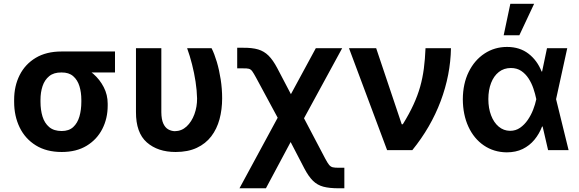

<svg xmlns="http://www.w3.org/2000/svg" viewBox="-20 -804 3100 1028"><path d="M55.7 -258.8V-269.5Q55.7 -343.3 85.2 -401.9Q114.7 -460.4 171.4 -494.4Q228 -528.3 309.1 -528.3Q321.3 -522.9 332.3 -507.8Q343.3 -492.7 360.1 -476.8Q377 -460.9 406.2 -451.2Q445.8 -438 480 -408.2Q514.2 -378.4 535.4 -337.4Q556.6 -296.4 556.6 -249V-238.3Q556.6 -169.9 527.8 -113.5Q499 -57.1 444.1 -23.7Q389.2 9.8 310.5 9.8Q229 9.8 171.9 -25.6Q114.7 -61 85.2 -121.8Q55.7 -182.6 55.7 -258.8ZM196.8 -269.5V-258.8Q196.8 -215.8 207.5 -180.4Q218.3 -145 243.2 -123.8Q268.1 -102.5 310.5 -102.5Q349.1 -102.5 372.1 -123.8Q395 -145 405.3 -180.4Q415.5 -215.8 415.5 -258.8V-269.5Q415.5 -309.6 405.3 -342.8Q395 -376 371.8 -396.2Q348.6 -416.5 309.1 -416Q268.1 -416.5 243.4 -396.2Q218.8 -376 207.8 -342.8Q196.8 -309.6 196.8 -269.5ZM595.7 -528.3V-416H309.1V-528.3Z M708 -545.9H843.8V-203.1Q844.2 -165 854.2 -142.8Q864.3 -120.6 880.9 -111.3Q897.5 -102.1 916 -101.6Q952.6 -102.1 979.2 -127Q1005.9 -151.9 1020.8 -192.1Q1035.6 -232.4 1035.2 -277.3Q1034.2 -320.3 1027.1 -366.7Q1020 -413.1 1008.3 -459.2Q996.6 -505.4 981.9 -545.9H1112.8Q1127.9 -516.1 1140.9 -472.7Q1153.8 -429.2 1161.6 -378.9Q1169.4 -328.6 1169.4 -277.3Q1169.4 -217.8 1155.3 -165.5Q1141.1 -113.3 1111.1 -74Q1081.1 -34.7 1033.7 -12.5Q986.3 9.8 920.4 9.8Q824.7 9.8 766.1 -41.7Q707.5 -93.3 708 -204.6Z M1262.2 204.1 1510.7 -254.9H1563.5L1722.2 46.9Q1733.9 68.8 1742.2 78.9Q1750.5 88.9 1761.5 91.6Q1772.5 94.2 1793 94.2H1823.7V204.1H1793Q1743.7 204.1 1711.4 195.6Q1679.2 187 1655.8 164.1Q1632.3 141.1 1609.9 98.6L1536.1 -43.5L1403.8 204.1ZM1505.9 -101.1 1351.6 -387.2Q1338.4 -411.6 1330.6 -422.4Q1322.8 -433.1 1312.3 -435.8Q1301.8 -438.5 1280.8 -438H1250V-548.3H1280.8Q1330.1 -548.8 1362.1 -539.3Q1394 -529.8 1417.7 -506.3Q1441.4 -482.9 1464.4 -439.5L1537.6 -299.8L1670.9 -545.9H1812L1569.8 -101.1Z M2052.7 0 1848.6 -545.9H1994.1L2130.9 -138.7H2136.7Q2171.4 -194.8 2193.8 -243.7Q2216.3 -292.5 2229.5 -339.4Q2242.7 -386.2 2249.3 -436.5Q2255.9 -486.8 2258.3 -545.9H2394.5Q2392.1 -402.8 2339.4 -262.5Q2286.6 -122.1 2187.5 0Z M2692.4 11.7Q2623.5 10.7 2570.6 -25.4Q2517.6 -61.5 2488 -125.5Q2458.5 -189.5 2458 -272.5Q2458.5 -356 2489.5 -418.9Q2520.5 -481.9 2574.2 -517.3Q2627.9 -552.7 2694.8 -552.7Q2762.7 -552.7 2809.6 -516.6Q2856.4 -480.5 2879.9 -420.9H2923.8L2957 -274.4L3024.4 0H2914.6L2851.1 -274.4Q2845.7 -301.3 2835.9 -330.1Q2826.2 -358.9 2810.1 -383.8Q2793.9 -408.7 2770.8 -424.3Q2747.6 -439.9 2715.3 -439.9Q2678.2 -439.9 2651.1 -418.7Q2624 -397.5 2609.4 -359.9Q2594.7 -322.3 2594.7 -273.4Q2594.7 -224.6 2609.4 -186.3Q2624 -147.9 2650.1 -126Q2676.3 -104 2710.9 -103.5Q2741.2 -103.5 2764.6 -119.9Q2788.1 -136.2 2805.7 -161.9Q2823.2 -187.5 2834.5 -216.6Q2845.7 -245.6 2851.1 -271.5L2908.7 -545.9H3017.1L2957 -271.5L2923.8 -126.5H2882.3Q2867.2 -86.9 2841.3 -55.7Q2815.4 -24.4 2778.6 -6.3Q2741.7 11.7 2692.4 11.7ZM2676.8 -615.2 2712.4 -783.7H2839.8L2760.7 -615.2Z"/></svg>

Font: Inter Cardless Tabular Bold
Style: Bold
Weight: 700
Designer: Rasmus Andersson
Foundry: rsms
Version: Version 4.000;git-4fc901f